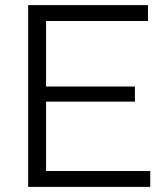

<svg xmlns="http://www.w3.org/2000/svg" viewBox="-20 -730 649 750"><path d="M160 -62H567V0H90V-710H558V-648H160V-392H507V-333H160Z"/></svg>

Font: Raleway
Style: Regular
Weight: 400
Designer: Matt McInerney, Pablo Impallari, Rodrigo Fuenzalida
Foundry: Matt McInerney, Pablo Impallari, Rodrigo Fuenzalida
Version: Version 1.000;PS 001.001;hotconv 1.0.56; ttfautohint (v1.5)